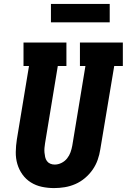

<svg xmlns="http://www.w3.org/2000/svg" viewBox="-20 -952 647 980"><path d="M256 8Q224 8 193.5 1.5Q163 -5 137.5 -21Q112 -37 94.5 -61.5Q77 -86 68.5 -115Q60 -144 60.5 -176Q61 -208 66 -240L128 -615H100V-735H319V-615H275L210 -221Q208 -209 207 -197Q206 -185 207 -173.5Q208 -162 210.5 -150.5Q213 -139 219.5 -130Q226 -121 236.5 -116.5Q247 -112 259 -112Q277 -112 294 -120.5Q311 -129 322.5 -143.5Q334 -158 340 -175Q346 -192 349 -209L416 -615H388V-735H607V-615H563L492 -190Q488 -163 478.5 -136Q469 -109 452.5 -85.5Q436 -62 413.5 -43Q391 -24 364.5 -12.5Q338 -1 310.5 3.5Q283 8 256 8ZM240 -838V-932H540V-838Z"/></svg>

Font: Iosevka Slab Heavy Extended
Style: Italic
Weight: 900
Width: 7
Italic angle: -9°
Monospace: yes
Designer: Belleve Invis
Foundry: Belleve Invis
Version: Version 11.1.0; ttfautohint (v1.8.3)